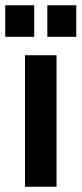

<svg xmlns="http://www.w3.org/2000/svg" viewBox="-25 -710 310 730"><path d="M70 0V-500H190V0ZM155 -570V-690H265V-570ZM-5 -570V-690H105V-570Z"/></svg>

Font: Cuprum
Style: Regular
Weight: 400
Designer: Jovanny Lemonad
Foundry: Jovanny Lemonad
Version: Version 3.000